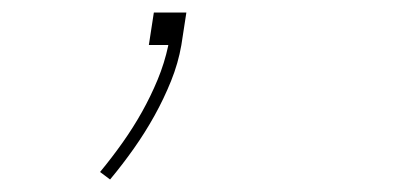

<svg xmlns="http://www.w3.org/2000/svg" viewBox="-20 -72 640 307"><path d="M156 215 140 203Q159 180 176 156Q193 132 207 107Q221 82 232 55.5Q243 29 249 1V0H218L226 -52H278L270 0Q265 29 253.5 57.5Q242 86 227 113Q212 140 194 165.5Q176 191 156 215Z"/></svg>

Font: Iosevka SS04 Thin Extended
Style: Italic
Weight: 100
Width: 7
Italic angle: -9°
Monospace: yes
Designer: Belleve Invis
Foundry: Belleve Invis
Version: Version 19.0.0; ttfautohint (v1.8.4)